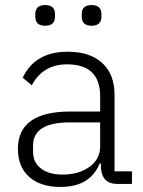

<svg xmlns="http://www.w3.org/2000/svg" viewBox="-20 -729 568 761"><path d="M120 -663V-673Q120 -709 159 -709Q198 -709 198 -673V-663Q198 -627 159 -627Q120 -627 120 -663ZM304 -663V-673Q304 -709 343 -709Q382 -709 382 -673V-663Q382 -627 343 -627Q304 -627 304 -663ZM503 0H445Q385 0 380 -63V-81H375Q337 12 220 12Q140 12 95.5 -28Q51 -68 51 -139Q51 -287 259 -287H377V-347Q377 -474 246 -474Q150 -474 106 -391L70 -421Q119 -524 248 -524Q337 -524 385.5 -479Q434 -434 434 -353V-50H503ZM228 -37Q292 -37 334.5 -67.5Q377 -98 377 -149V-244H257Q111 -244 111 -152V-128Q111 -85 142.5 -61Q174 -37 228 -37Z"/></svg>

Font: IBM Plex Sans Light
Style: Regular
Weight: 300
Designer: Mike Abbink, Paul van der Laan, Pieter van Rosmalen
Foundry: Bold Monday
Version: Version 3.0